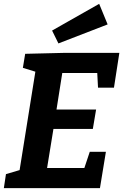

<svg xmlns="http://www.w3.org/2000/svg" viewBox="-21 -979 641 999"><path d="M489 -523 485 -599H303L273 -409H479L462 -308H257L224 -105H418L446 -189H530L499 0H-1L10 -73L81 -94L163 -606L98 -626L110 -699L317 -704H600L572 -523ZM539 -852 283 -753 250 -820 495 -959Z"/></svg>

Font: Bitter Pro
Style: Bold Italic
Weight: 700
Italic angle: -9°
Designer: Sol Matas, and Bitter project Authors
Foundry: Sol Matas
Version: Version 1.010